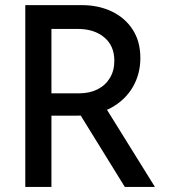

<svg xmlns="http://www.w3.org/2000/svg" viewBox="-20 -740 667 760"><path d="M149.9 -282.2V-370.6H293.5Q335 -370.6 366.2 -386.5Q397.5 -402.3 415 -431.4Q432.6 -460.4 432.6 -499.5Q432.6 -558.6 392.8 -592Q353 -625.5 287.6 -625.5H149.9V-719.7H304.2Q369.6 -719.7 422.1 -694.8Q474.6 -669.9 505.1 -623Q535.6 -576.2 535.6 -510.3Q535.6 -446.8 505.4 -395Q475.1 -343.3 418.7 -312.7Q362.3 -282.2 284.2 -282.2ZM80.1 0V-719.7H183.6V0ZM474.1 0 290 -297.9 369.6 -359.9 593.3 0Z"/></svg>

Font: Reddit Sans Medium
Style: Regular
Weight: 500
Designer: Stephen Hutchings
Foundry: Reddit
Version: Version 1.014